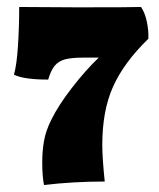

<svg xmlns="http://www.w3.org/2000/svg" viewBox="-20 -520 456 550"><path d="M101 -55Q101 -87 106 -116Q111 -145 127 -177Q147 -218 186.5 -269Q226 -320 263 -355H220Q185 -355 166.5 -350Q148 -345 137 -332Q126 -319 118 -292Q49 -292 20 -306Q28 -334 31.5 -389Q35 -444 35 -500L203 -499Q359 -499 384 -500Q395 -484 400.5 -458.5Q406 -433 405 -409Q335 -341 304 -272Q273 -203 273 -105Q273 -68 280 0Q190 0 106 10Q101 -15 101 -55Z"/></svg>

Font: Vollkorn SC Black
Style: Regular
Weight: 900
Designer: Friedrich Althausen
Foundry: Friedrich Althausen
Version: Version 4.015